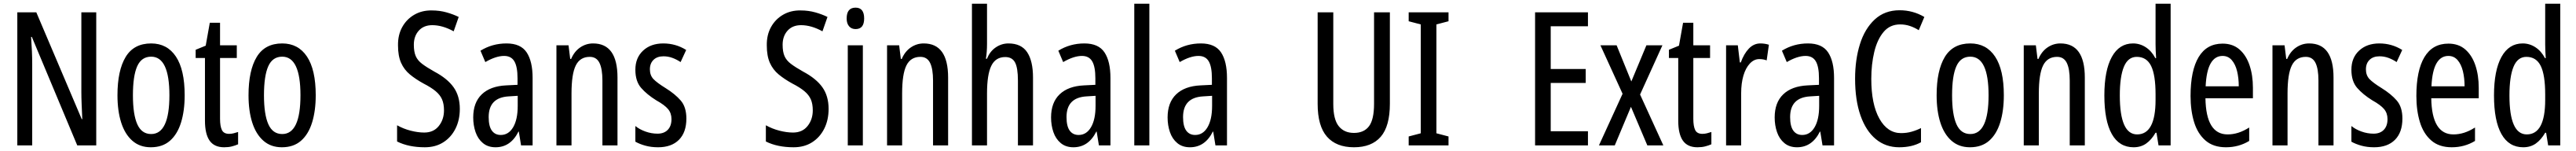

<svg xmlns="http://www.w3.org/2000/svg" viewBox="-20 -780 13837 810"><path d="M497 0H395L151 -582H147Q153 -500 153 -438V0H73V-714H175L419 -141H422Q420 -185 418.5 -221.5Q417 -258 417 -286V-714H497Z M972 -269Q972 -186 952.5 -123Q933 -60 893 -25Q853 10 790 10Q731 10 691 -25Q651 -60 631 -122.5Q611 -185 611 -269Q611 -402 655 -474.5Q699 -547 792 -547Q878 -547 925 -476.5Q972 -406 972 -269ZM694 -269Q694 -166 717.5 -113.5Q741 -61 792 -61Q890 -61 890 -269Q890 -476 792 -476Q740 -476 717 -424.5Q694 -373 694 -269Z M1211 -62Q1223 -62 1235 -65Q1247 -68 1259 -72V-6Q1243 1 1225 5.5Q1207 10 1184 10Q1131 10 1106 -25.5Q1081 -61 1081 -133V-469H1031V-513L1085 -535L1107 -658H1162V-537H1252V-469H1162V-143Q1162 -103 1172 -82.5Q1182 -62 1211 -62Z M1676 -269Q1676 -186 1656.5 -123Q1637 -60 1597 -25Q1557 10 1494 10Q1435 10 1395 -25Q1355 -60 1335 -122.5Q1315 -185 1315 -269Q1315 -402 1359 -474.5Q1403 -547 1496 -547Q1582 -547 1629 -476.5Q1676 -406 1676 -269ZM1398 -269Q1398 -166 1421.5 -113.5Q1445 -61 1496 -61Q1594 -61 1594 -269Q1594 -476 1496 -476Q1444 -476 1421 -424.5Q1398 -373 1398 -269Z M2450 -196Q2450 -136 2426.5 -89.5Q2403 -43 2361 -16.5Q2319 10 2262 10Q2175 10 2113 -21V-108Q2147 -89 2186 -79Q2225 -69 2259 -69Q2309 -69 2337 -104Q2365 -139 2365 -188Q2365 -223 2354.5 -247Q2344 -271 2320 -291Q2296 -311 2255 -332Q2213 -355 2182 -380.5Q2151 -406 2134.5 -443Q2118 -480 2118 -536Q2117 -592 2140.5 -634.5Q2164 -677 2205.5 -701Q2247 -725 2300 -724Q2342 -724 2379 -713.5Q2416 -703 2444 -689L2417 -612Q2357 -645 2302 -645Q2256 -645 2229.5 -615.5Q2203 -586 2203 -540Q2203 -503 2213 -479.5Q2223 -456 2247.5 -437.5Q2272 -419 2313 -396Q2383 -359 2416.5 -312Q2450 -265 2450 -196Z M2701 -547Q2777 -547 2809 -499Q2841 -451 2841 -362V0H2779L2767 -74H2765Q2723 10 2642 10Q2601 10 2574 -12.5Q2547 -35 2534.5 -71.5Q2522 -108 2522 -150Q2522 -230 2568 -274Q2614 -318 2699 -322L2760 -325V-360Q2760 -422 2743 -451Q2726 -480 2688 -480Q2644 -480 2587 -447L2561 -508Q2624 -547 2701 -547ZM2713 -263Q2605 -257 2605 -152Q2605 -103 2622 -79.5Q2639 -56 2670 -56Q2712 -56 2736.5 -97.5Q2761 -139 2761 -212V-266Z M3166 -547Q3297 -547 3297 -364V0H3216V-348Q3216 -411 3200 -443Q3184 -475 3148 -475Q3096 -475 3073 -429Q3050 -383 3050 -279V0H2969V-537H3034L3043 -464H3048Q3065 -504 3096.5 -525.5Q3128 -547 3166 -547Z M3667 -144Q3667 -70 3627 -30Q3587 10 3515 10Q3478 10 3447 1.5Q3416 -7 3393 -20V-104Q3415 -86 3447 -74.5Q3479 -63 3512 -63Q3547 -63 3567 -83.5Q3587 -104 3587 -141Q3587 -173 3568.5 -195Q3550 -217 3505 -242Q3455 -273 3424 -308.5Q3393 -344 3393 -406Q3393 -470 3434.5 -508.5Q3476 -547 3543 -547Q3610 -547 3666 -512L3636 -447Q3615 -461 3592 -469.5Q3569 -478 3544 -478Q3510 -478 3490.5 -459Q3471 -440 3471 -408Q3471 -376 3490 -356Q3509 -336 3556 -307Q3606 -276 3636.5 -241Q3667 -206 3667 -144Z M4431 -196Q4431 -136 4407.5 -89.5Q4384 -43 4342 -16.5Q4300 10 4243 10Q4156 10 4094 -21V-108Q4128 -89 4167 -79Q4206 -69 4240 -69Q4290 -69 4318 -104Q4346 -139 4346 -188Q4346 -223 4335.5 -247Q4325 -271 4301 -291Q4277 -311 4236 -332Q4194 -355 4163 -380.5Q4132 -406 4115.5 -443Q4099 -480 4099 -536Q4098 -592 4121.5 -634.5Q4145 -677 4186.5 -701Q4228 -725 4281 -724Q4323 -724 4360 -713.5Q4397 -703 4425 -689L4398 -612Q4338 -645 4283 -645Q4237 -645 4210.5 -615.5Q4184 -586 4184 -540Q4184 -503 4194 -479.5Q4204 -456 4228.5 -437.5Q4253 -419 4294 -396Q4364 -359 4397.5 -312Q4431 -265 4431 -196Z M4576 -739Q4622 -739 4622 -681Q4622 -624 4576 -624Q4554 -624 4541 -639Q4528 -654 4528 -681Q4528 -739 4576 -739ZM4615 -537V0H4534V-537Z M4942 -547Q5073 -547 5073 -364V0H4992V-348Q4992 -411 4976 -443Q4960 -475 4924 -475Q4872 -475 4849 -429Q4826 -383 4826 -279V0H4745V-537H4810L4819 -464H4824Q4841 -504 4872.5 -525.5Q4904 -547 4942 -547Z M5282 -545Q5282 -501 5276 -465H5282Q5297 -504 5328.5 -525.5Q5360 -547 5397 -547Q5466 -547 5497.5 -500Q5529 -453 5529 -364V0H5448V-348Q5448 -416 5432.5 -445Q5417 -474 5380 -474Q5328 -474 5305 -427Q5282 -380 5282 -279V0H5201V-760H5282Z M5805 -547Q5881 -547 5913 -499Q5945 -451 5945 -362V0H5883L5871 -74H5869Q5827 10 5746 10Q5705 10 5678 -12.5Q5651 -35 5638.5 -71.5Q5626 -108 5626 -150Q5626 -230 5672 -274Q5718 -318 5803 -322L5864 -325V-360Q5864 -422 5847 -451Q5830 -480 5792 -480Q5748 -480 5691 -447L5665 -508Q5728 -547 5805 -547ZM5817 -263Q5709 -257 5709 -152Q5709 -103 5726 -79.5Q5743 -56 5774 -56Q5816 -56 5840.5 -97.5Q5865 -139 5865 -212V-266Z M6154 0H6073V-760H6154Z M6431 -547Q6507 -547 6539 -499Q6571 -451 6571 -362V0H6509L6497 -74H6495Q6453 10 6372 10Q6331 10 6304 -12.5Q6277 -35 6264.5 -71.5Q6252 -108 6252 -150Q6252 -230 6298 -274Q6344 -318 6429 -322L6490 -325V-360Q6490 -422 6473 -451Q6456 -480 6418 -480Q6374 -480 6317 -447L6291 -508Q6354 -547 6431 -547ZM6443 -263Q6335 -257 6335 -152Q6335 -103 6352 -79.5Q6369 -56 6400 -56Q6442 -56 6466.5 -97.5Q6491 -139 6491 -212V-266Z M7446 -224Q7446 -103 7397 -46.5Q7348 10 7253 10Q7158 10 7108 -47Q7058 -104 7058 -223V-714H7142V-222Q7142 -140 7171 -103.5Q7200 -67 7253 -67Q7307 -67 7334 -103Q7361 -139 7361 -223V-714H7446Z M7761 0H7547V-48L7612 -65V-649L7547 -666V-714H7761V-666L7696 -649V-65L7761 -48Z M8510 0H8226V-714H8510V-639H8310V-410H8498V-335H8310V-76H8510Z M8696 -277 8577 -537H8664L8743 -343L8824 -537H8910L8790 -273L8915 0H8829L8741 -207L8654 0H8569Z M9125 -62Q9137 -62 9149 -65Q9161 -68 9173 -72V-6Q9157 1 9139 5.5Q9121 10 9098 10Q9045 10 9020 -25.5Q8995 -61 8995 -133V-469H8945V-513L8999 -535L9021 -658H9076V-537H9166V-469H9076V-143Q9076 -103 9086 -82.5Q9096 -62 9125 -62Z M9436 -547Q9460 -547 9482 -540L9470 -456Q9453 -463 9430 -463Q9402 -463 9379.5 -439Q9357 -415 9345 -374Q9333 -333 9333 -280V0H9252V-537H9315L9326 -445H9331Q9348 -492 9374.5 -519.5Q9401 -547 9436 -547Z M9692 -547Q9768 -547 9800 -499Q9832 -451 9832 -362V0H9770L9758 -74H9756Q9714 10 9633 10Q9592 10 9565 -12.5Q9538 -35 9525.5 -71.5Q9513 -108 9513 -150Q9513 -230 9559 -274Q9605 -318 9690 -322L9751 -325V-360Q9751 -422 9734 -451Q9717 -480 9679 -480Q9635 -480 9578 -447L9552 -508Q9615 -547 9692 -547ZM9704 -263Q9596 -257 9596 -152Q9596 -103 9613 -79.5Q9630 -56 9661 -56Q9703 -56 9727.5 -97.5Q9752 -139 9752 -212V-266Z M10187 -649Q10132 -649 10098 -608.5Q10064 -568 10048 -501.5Q10032 -435 10032 -357Q10032 -221 10075.5 -143.5Q10119 -66 10192 -66Q10222 -66 10248.5 -73.5Q10275 -81 10299 -93V-17Q10251 10 10182 10Q10109 10 10056 -34Q10003 -78 9974 -160.5Q9945 -243 9945 -358Q9945 -460 9971 -543Q9997 -626 10050.5 -675.5Q10104 -725 10184 -725Q10256 -725 10317 -689L10287 -618Q10265 -632 10240 -640.5Q10215 -649 10187 -649Z M10744 -269Q10744 -186 10724.5 -123Q10705 -60 10665 -25Q10625 10 10562 10Q10503 10 10463 -25Q10423 -60 10403 -122.5Q10383 -185 10383 -269Q10383 -402 10427 -474.5Q10471 -547 10564 -547Q10650 -547 10697 -476.5Q10744 -406 10744 -269ZM10466 -269Q10466 -166 10489.5 -113.5Q10513 -61 10564 -61Q10662 -61 10662 -269Q10662 -476 10564 -476Q10512 -476 10489 -424.5Q10466 -373 10466 -269Z M11048 -547Q11179 -547 11179 -364V0H11098V-348Q11098 -411 11082 -443Q11066 -475 11030 -475Q10978 -475 10955 -429Q10932 -383 10932 -279V0H10851V-537H10916L10925 -464H10930Q10947 -504 10978.5 -525.5Q11010 -547 11048 -547Z M11441 10Q11364 10 11324 -61Q11284 -132 11284 -268Q11284 -402 11324 -474.5Q11364 -547 11438 -547Q11475 -547 11506.5 -526.5Q11538 -506 11558 -468H11562Q11559 -513 11559 -542V-760H11640V0H11575L11564 -68H11559Q11537 -30 11508.5 -10Q11480 10 11441 10ZM11460 -59Q11559 -59 11559 -244V-274Q11559 -378 11535 -426.5Q11511 -475 11458 -475Q11411 -475 11389 -422Q11367 -369 11367 -268Q11367 -59 11460 -59Z M11919 -546Q11974 -546 12010 -514.5Q12046 -483 12064 -429.5Q12082 -376 12082 -309V-253H11827Q11830 -59 11946 -59Q11975 -59 12003.5 -68Q12032 -77 12062 -96V-24Q12006 10 11937 10Q11869 10 11827 -26.5Q11785 -63 11766 -125Q11747 -187 11747 -265Q11747 -402 11790.5 -474Q11834 -546 11919 -546ZM11919 -480Q11878 -480 11855 -440Q11832 -400 11828 -317H12006Q12006 -361 11997 -398Q11988 -435 11968.5 -457.5Q11949 -480 11919 -480Z M12384 -547Q12515 -547 12515 -364V0H12434V-348Q12434 -411 12418 -443Q12402 -475 12366 -475Q12314 -475 12291 -429Q12268 -383 12268 -279V0H12187V-537H12252L12261 -464H12266Q12283 -504 12314.5 -525.5Q12346 -547 12384 -547Z M12885 -144Q12885 -70 12845 -30Q12805 10 12733 10Q12696 10 12665 1.5Q12634 -7 12611 -20V-104Q12633 -86 12665 -74.5Q12697 -63 12730 -63Q12765 -63 12785 -83.5Q12805 -104 12805 -141Q12805 -173 12786.5 -195Q12768 -217 12723 -242Q12673 -273 12642 -308.5Q12611 -344 12611 -406Q12611 -470 12652.5 -508.5Q12694 -547 12761 -547Q12828 -547 12884 -512L12854 -447Q12833 -461 12810 -469.5Q12787 -478 12762 -478Q12728 -478 12708.5 -459Q12689 -440 12689 -408Q12689 -376 12708 -356Q12727 -336 12774 -307Q12824 -276 12854.5 -241Q12885 -206 12885 -144Z M13132 -546Q13187 -546 13223 -514.5Q13259 -483 13277 -429.5Q13295 -376 13295 -309V-253H13040Q13043 -59 13159 -59Q13188 -59 13216.5 -68Q13245 -77 13275 -96V-24Q13219 10 13150 10Q13082 10 13040 -26.5Q12998 -63 12979 -125Q12960 -187 12960 -265Q12960 -402 13003.5 -474Q13047 -546 13132 -546ZM13132 -480Q13091 -480 13068 -440Q13045 -400 13041 -317H13219Q13219 -361 13210 -398Q13201 -435 13181.5 -457.5Q13162 -480 13132 -480Z M13534 10Q13457 10 13417 -61Q13377 -132 13377 -268Q13377 -402 13417 -474.5Q13457 -547 13531 -547Q13568 -547 13599.5 -526.5Q13631 -506 13651 -468H13655Q13652 -513 13652 -542V-760H13733V0H13668L13657 -68H13652Q13630 -30 13601.5 -10Q13573 10 13534 10ZM13553 -59Q13652 -59 13652 -244V-274Q13652 -378 13628 -426.5Q13604 -475 13551 -475Q13504 -475 13482 -422Q13460 -369 13460 -268Q13460 -59 13553 -59Z"/></svg>

Font: Noto Sans Sinhala UI ExtraCondensed
Style: Regular
Weight: 400
Width: 2
Designer: Jelle Bosma - Monotype Design Team
Foundry: Monotype Imaging Inc.
Version: Version 2.006; ttfautohint (v1.8.4.7-5d5b)